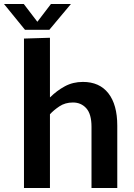

<svg xmlns="http://www.w3.org/2000/svg" viewBox="-58 -941 669 961"><path d="M62 -748 192 -752V-454H193Q226 -487 266.5 -509Q307 -531 357 -531Q440 -531 484.5 -474Q529 -417 529 -312V0H400V-306Q400 -370 374 -399Q348 -428 307 -428Q268 -428 239 -408.5Q210 -389 192 -369V0H62ZM67 -792 -38 -921H61L129 -832L197 -921H297L189 -792Z"/></svg>

Font: Murecho Medium
Style: Regular
Weight: 500
Designer: Neil Summerour
Foundry: Positype
Version: Version 1.010; ttfautohint (v1.8.3)